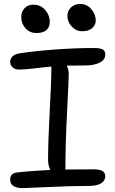

<svg xmlns="http://www.w3.org/2000/svg" viewBox="-20 -967 591 983"><path d="M400.9 -807.1Q370.1 -807.1 347.7 -830.8Q325.2 -854.5 325.2 -886.2Q325.2 -912.1 344 -929.4Q362.8 -946.8 390.1 -946.8Q425.3 -946.8 447.8 -919.9Q470.2 -893.1 470.2 -861.8Q470.2 -840.3 452.6 -823.7Q435.1 -807.1 400.9 -807.1ZM166 -797.9Q132.8 -797.9 110.8 -822Q88.9 -846.2 88.9 -879.9Q88.9 -907.2 105.7 -925Q122.6 -942.9 149.9 -942.9Q189 -942.9 211.9 -915.5Q234.9 -888.2 234.9 -855Q234.9 -828.6 218 -813.2Q201.2 -797.9 166 -797.9ZM97.2 -3.9Q32.2 -3.9 32.2 -47.9Q32.2 -81.1 67.9 -84Q132.8 -91.8 237.8 -97.2Q226.1 -119.6 226.1 -147.9Q226.1 -239.7 234.6 -399.2Q243.2 -558.6 243.2 -615.2V-626Q210.4 -623.5 158.9 -617.2Q107.4 -610.8 80.1 -610.8Q57.6 -610.8 44.9 -621.8Q32.2 -632.8 32.2 -650.9Q32.2 -666 43.9 -678Q55.7 -689.9 80.1 -693.8Q153.8 -705.6 259.5 -713.4Q365.2 -721.2 460 -721.2Q493.2 -721.2 506.1 -713.9Q519 -706.5 519 -688Q519 -661.6 491 -646.7Q462.9 -631.8 414.1 -631.8Q348.6 -631.8 321.8 -630.9Q332 -609.4 332 -589.8Q332 -560.1 323.5 -395.8Q314.9 -231.4 314.9 -107.9Q314.9 -106.4 314.5 -103.5Q314 -100.6 314 -99.1Q358.9 -100.1 457 -100.1Q491.7 -100.1 505.4 -90.8Q519 -81.5 519 -64.9Q519 -42.5 498 -28.8Q477.1 -15.1 435.1 -15.1Q345.2 -15.1 229 -9.5Q112.8 -3.9 97.2 -3.9Z"/></svg>

Font: Shantell Sans Bouncy
Style: Regular
Weight: 400
Designer: Stephen Nixon, Anya Danilova, Shantell Martin
Foundry: Arrow Type
Version: Version 1.006;[9816181b4]